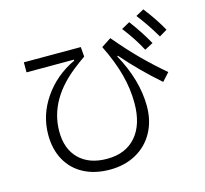

<svg xmlns="http://www.w3.org/2000/svg" viewBox="-122 -1001 1245 1166"><g transform="rotate(-15 500.0 -418.0)"><path d="M931 -677Q878 -767 825 -834L876 -862Q943 -775 980 -706ZM824 -622Q785 -697 721 -780L773 -809Q835 -726 877 -650ZM121 -275Q121 -399 194 -505.5Q267 -612 390 -670V-676H92V-739H450L455 -678L420 -653L403 -640Q191 -484 191 -277Q191 -167 254.5 -104.5Q318 -42 430 -42Q547 -42 612 -117Q677 -192 677 -327Q677 -417 652.5 -508.5Q628 -600 576 -705L637 -745Q716 -651 784 -583.5Q852 -516 924 -455L879 -405Q758 -510 654 -630L649 -627Q745 -452 745 -289Q745 -196 705.5 -124.5Q666 -53 594.5 -13.5Q523 26 430 26Q336 26 266.5 -10.5Q197 -47 159 -115Q121 -183 121 -275Z"/></g></svg>

Font: IBM Plex Sans JP
Style: Regular
Weight: 400
Designer: Mike Abbink; Paul van der Laan; Pieter van Rosmalen; Wujin Sim; Yejin Wi; Jinhee Kim; Boomi Park; Yona Kim; Kichan Ma
Foundry: Sandoll Inc.
Version: Version 1.001